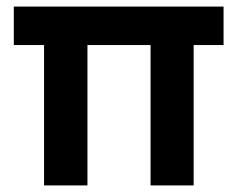

<svg xmlns="http://www.w3.org/2000/svg" viewBox="-20 -564 722 584"><path d="M114 0H246V-427H438V0H569V-427H660V-544H22V-427H114Z"/></svg>

Font: Plus Jakarta Sans
Style: Bold
Weight: 700
Designer: Gumpita Rahayu
Foundry: Tokotype
Version: Version 2.004; ttfautohint (v1.8.3)